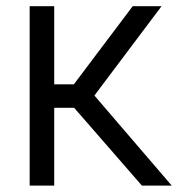

<svg xmlns="http://www.w3.org/2000/svg" viewBox="-20 -582 558 602"><path d="M150 0H73V-562.5H150V-317.5H211.5L396 -562.5H486.5L276 -282.5L518.5 0H425L212.5 -244H150Z"/></svg>

Font: Russisch Sans
Style: Regular
Weight: 400
Designer: Michael Sharanda (font) & Cristiano Sobral (main changes)
Foundry: Michael Sharanda
Version: Version 2.00;October 25, 2020;FontCreator 13.0.0.2681 64-bit